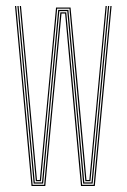

<svg xmlns="http://www.w3.org/2000/svg" viewBox="-20 -620 422 640"><path d="M85 0 30 -600H34L88.8 -4H127.2L151 -256.5L181.2 -579H200.8L230.5 -255.8L253.8 -4H292.2L348 -600H352L296 0H250L226.5 -253.8L197 -575H185L154.8 -253.8L131 0ZM92.2 -8 69.5 -256.8 38 -600H42L73.2 -259.5L96 -12H120L143.5 -260.8L174 -587H208L238 -260.2L261 -12H285L308 -256L340 -600H344L311.8 -253.2L288.8 -8H257.2L234.2 -258L204.2 -583H177.8L147.2 -258.5L123.8 -8ZM99.5 -16 77 -261.8 46 -600H50L80.8 -264L103.2 -20H112.8L135.8 -265L166.8 -595H215.2L245.8 -264.8L268.2 -20H277.8L300.5 -261.5L332 -600H336L304.2 -259.2L281.5 -16H264.5L241.8 -262.5L211.5 -591H170.5L139.5 -263L116.5 -16Z"/></svg>

Font: Big Shoulders Inline Display SC Thin
Style: Regular
Weight: 100
Designer: Patric King
Foundry: XO Type Co
Version: Version 2.002